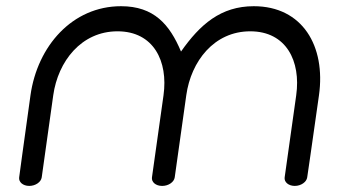

<svg xmlns="http://www.w3.org/2000/svg" viewBox="-20 -611 1115 631"><path d="M989.6 -28C989.6 -28 1005.6 -136.5 1028.3 -298C1051 -459.5 974.1 -590.6 814 -590.6C705.5 -590.6 637.3 -530.5 574.9 -441.6C537.5 -530.5 486.2 -590.6 377.8 -590.6C217.7 -590.6 102.9 -459.5 80.2 -298C57.5 -136.5 43 -28 43 -28C40.9 -13 55.2 0 76.1 0C97 0 115 -13 117.1 -28C117.1 -28 139.3 -186.5 155 -298C170.7 -409.5 247.3 -508.1 366.2 -508.1C485.1 -508.1 533 -409.5 517.4 -298C501.7 -186.5 479.4 -28 479.4 -28C477.3 -13 491.6 0 512.5 0C512.6 0 512.8 0 512.9 0C513 0 513.1 0 513.3 0C534.2 0 552.1 -13 554.2 -28C554.2 -28 576.5 -186.5 592.2 -298C607.8 -409.5 683.5 -508.1 802.4 -508.1C921.3 -508.1 969.2 -409.5 953.5 -298C937.8 -186.5 915.5 -28 915.5 -28C913.4 -13 927.8 0 948.7 0C969.6 0 987.5 -13 989.6 -28Z"/></svg>

Font: Hi.
Style: Regular
Weight: 400
Designer: Mew Too, Robert Jablonski
Foundry: Cannot Into Space Fonts
Version: Version 1.996